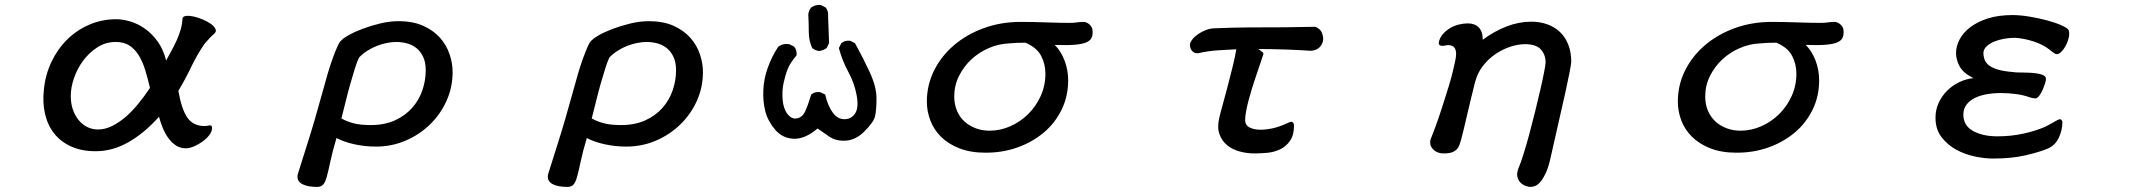

<svg xmlns="http://www.w3.org/2000/svg" viewBox="-20 -568 8540 767"><path d="M643.6 -326.2Q653.3 -344.7 664.6 -364.7Q675.8 -384.8 685.5 -406.2Q695.3 -427.7 701.7 -449.7Q708 -471.7 709 -494.1Q710.9 -502.9 723.6 -504.4Q736.3 -505.9 753.9 -502Q771.5 -498 790 -490.2Q808.6 -482.4 822.3 -472.7Q835.9 -462.9 840.8 -452.1Q845.7 -441.4 835 -432.6Q830.1 -428.7 823.7 -422.4Q817.4 -416 811.5 -409.2Q805.7 -402.3 800.3 -396.5Q794.9 -390.6 793 -386.7Q764.6 -344.7 742.7 -298.3Q720.7 -252 692.4 -205.1Q706.1 -128.9 729.5 -96.7Q752.9 -64.5 796.9 -64.5Q804.7 -64.5 810.5 -65.9Q816.4 -67.4 818.4 -67.4Q827.1 -67.4 827.1 -56.6Q827.1 -43 816.4 -28.8Q805.7 -14.6 789.6 -2.9Q773.4 8.8 755.4 16.6Q737.3 24.4 722.7 24.4Q700.2 24.4 683.1 13.2Q666 2 652.8 -16.1Q639.6 -34.2 630.4 -56.6Q621.1 -79.1 615.2 -101.6Q556.6 -36.1 493.2 0Q429.7 36.1 362.3 36.1Q306.6 36.1 265.1 17.6Q223.6 -1 197.3 -33.7Q170.9 -66.4 160.2 -111.8Q149.4 -157.2 155.3 -210Q161.1 -269.5 185.5 -320.8Q210 -372.1 248.5 -410.2Q287.1 -448.2 337.4 -469.7Q387.7 -491.2 444.3 -491.2Q470.7 -491.2 501.5 -481.9Q532.2 -472.7 560.1 -452.6Q587.9 -432.6 610.4 -401.4Q632.8 -370.1 643.6 -326.2ZM579.1 -216.8Q570.3 -254.9 560.1 -288.1Q549.8 -321.3 534.7 -346.2Q519.5 -371.1 497.6 -385.7Q475.6 -400.4 442.4 -400.4Q402.3 -400.4 369.6 -379.4Q336.9 -358.4 313 -326.7Q289.1 -294.9 275.9 -256.8Q262.7 -218.8 262.7 -184.6Q262.7 -156.2 270.5 -132.3Q278.3 -108.4 293 -89.8Q307.6 -71.3 327.6 -61Q347.7 -50.8 372.1 -50.8Q398.4 -50.8 425.3 -63.5Q452.1 -76.2 478.5 -98.1Q504.9 -120.1 530.3 -150.9Q555.7 -181.6 579.1 -216.8Z M1169.9 127Q1181.6 87.9 1208.5 4.4Q1235.4 -79.1 1273.4 -217.8Q1280.3 -244.1 1289.6 -275.4Q1298.8 -306.6 1309.1 -335Q1319.3 -363.3 1328.6 -383.8Q1337.9 -404.3 1345.7 -408.2Q1350.6 -415 1373 -427.7Q1395.5 -440.4 1427.7 -452.6Q1460 -464.8 1498 -474.1Q1536.1 -483.4 1571.3 -483.4Q1629.9 -483.4 1670.9 -464.8Q1711.9 -446.3 1737.8 -417Q1763.7 -387.7 1775.9 -351.6Q1788.1 -315.4 1788.1 -280.3Q1788.1 -219.7 1764.2 -166Q1740.2 -112.3 1698.2 -71.3Q1656.2 -30.3 1600.6 -6.3Q1544.9 17.6 1481.4 17.6Q1437.5 17.6 1395.5 8.3Q1353.5 -1 1324.2 -16.6Q1307.6 39.1 1299.8 76.7Q1292 114.3 1285.6 137.2Q1279.3 160.2 1271 169.4Q1262.7 178.7 1246.1 178.7Q1230.5 178.7 1215.3 176.3Q1200.2 173.8 1188.5 168Q1176.8 162.1 1171.4 151.9Q1166 141.6 1169.9 127ZM1414.1 -337.9Q1406.2 -321.3 1397.5 -293.5Q1388.7 -265.6 1379.4 -232.9Q1370.1 -200.2 1361.3 -164.1Q1352.5 -127.9 1343.8 -94.7Q1367.2 -82 1393.6 -75.2Q1419.9 -68.4 1460.9 -68.4Q1516.6 -68.4 1558.1 -87.4Q1599.6 -106.4 1627 -137.7Q1654.3 -168.9 1667.5 -208Q1680.7 -247.1 1680.7 -287.1Q1680.7 -319.3 1670.4 -340.8Q1660.2 -362.3 1644 -375.5Q1627.9 -388.7 1606.4 -394.5Q1585 -400.4 1563.5 -400.4Q1545.9 -400.4 1525.9 -396.5Q1505.9 -392.6 1485.8 -384.8Q1465.8 -377 1447.3 -365.2Q1428.7 -353.5 1414.1 -337.9Z M2169.9 127Q2181.6 87.9 2208.5 4.4Q2235.4 -79.1 2273.4 -217.8Q2280.3 -244.1 2289.6 -275.4Q2298.8 -306.6 2309.1 -335Q2319.3 -363.3 2328.6 -383.8Q2337.9 -404.3 2345.7 -408.2Q2350.6 -415 2373 -427.7Q2395.5 -440.4 2427.7 -452.6Q2460 -464.8 2498 -474.1Q2536.1 -483.4 2571.3 -483.4Q2629.9 -483.4 2670.9 -464.8Q2711.9 -446.3 2737.8 -417Q2763.7 -387.7 2775.9 -351.6Q2788.1 -315.4 2788.1 -280.3Q2788.1 -219.7 2764.2 -166Q2740.2 -112.3 2698.2 -71.3Q2656.2 -30.3 2600.6 -6.3Q2544.9 17.6 2481.4 17.6Q2437.5 17.6 2395.5 8.3Q2353.5 -1 2324.2 -16.6Q2307.6 39.1 2299.8 76.7Q2292 114.3 2285.6 137.2Q2279.3 160.2 2271 169.4Q2262.7 178.7 2246.1 178.7Q2230.5 178.7 2215.3 176.3Q2200.2 173.8 2188.5 168Q2176.8 162.1 2171.4 151.9Q2166 141.6 2169.9 127ZM2414.1 -337.9Q2406.2 -321.3 2397.5 -293.5Q2388.7 -265.6 2379.4 -232.9Q2370.1 -200.2 2361.3 -164.1Q2352.5 -127.9 2343.8 -94.7Q2367.2 -82 2393.6 -75.2Q2419.9 -68.4 2460.9 -68.4Q2516.6 -68.4 2558.1 -87.4Q2599.6 -106.4 2627 -137.7Q2654.3 -168.9 2667.5 -208Q2680.7 -247.1 2680.7 -287.1Q2680.7 -319.3 2670.4 -340.8Q2660.2 -362.3 2644 -375.5Q2627.9 -388.7 2606.4 -394.5Q2585 -400.4 2563.5 -400.4Q2545.9 -400.4 2525.9 -396.5Q2505.9 -392.6 2485.8 -384.8Q2465.8 -377 2447.3 -365.2Q2428.7 -353.5 2414.1 -337.9Z M3346.7 -5.9Q3317.4 -5.9 3293.9 -21.5Q3270.5 -37.1 3246.1 -54.7Q3195.3 -11.7 3150.4 -13.7Q3105.5 -15.6 3076.2 -50.3Q3046.9 -85 3037.1 -124Q3027.3 -163.1 3029.3 -208Q3031.2 -252.9 3046.9 -296.9Q3062.5 -340.8 3087.9 -379.9Q3105.5 -395.5 3132.8 -391.6L3152.3 -381.8Q3164.1 -368.2 3162.1 -346.7Q3136.7 -317.4 3127 -293Q3117.2 -268.6 3110.4 -237.3Q3103.5 -206.1 3106.4 -169.9Q3109.4 -133.8 3126 -112.3Q3142.6 -90.8 3164.1 -95.2Q3185.5 -99.6 3196.3 -122.6Q3207 -145.5 3220.7 -190.4Q3234.4 -202.1 3255.9 -200.2L3276.4 -190.4Q3286.1 -147.5 3305.7 -119.6Q3325.2 -91.8 3353 -91.8Q3380.9 -91.8 3396 -114.7Q3411.1 -137.7 3402.3 -186.5Q3393.6 -235.4 3369.1 -280.3Q3344.7 -325.2 3331.1 -376L3340.8 -395.5Q3354.5 -407.2 3376 -405.3L3395.5 -395.5Q3426.8 -338.9 3454.1 -280.3Q3481.4 -221.7 3481.4 -174.8Q3481.4 -127.9 3475.6 -103.5Q3469.7 -79.1 3431.6 -41.5Q3393.6 -3.9 3346.7 -5.9ZM3252 -364.3Q3236.3 -366.2 3224.6 -376Q3210.9 -405.3 3210.9 -440.4Q3210.9 -475.6 3209 -510.7Q3210.9 -526.4 3220.7 -538.1Q3236.3 -549.8 3258.8 -547.9L3278.3 -538.1Q3290 -524.4 3288.1 -502.9L3292 -395.5L3282.2 -376Q3268.6 -366.2 3252 -364.3Z M4193.4 -388.7Q4218.8 -363.3 4232.9 -325.7Q4247.1 -288.1 4247.1 -247.1Q4247.1 -183.6 4221.2 -130.4Q4195.3 -77.1 4150.4 -39.1Q4105.5 -1 4045.9 20.5Q3986.3 42 3918 42Q3856.4 42 3812 24.4Q3767.6 6.8 3738.8 -22Q3710 -50.8 3696.3 -87.4Q3682.6 -124 3682.6 -162.1Q3682.6 -227.5 3710.9 -285.2Q3739.3 -342.8 3789.6 -386.2Q3839.8 -429.7 3908.7 -455.1Q3977.5 -480.5 4057.6 -480.5Q4081.1 -480.5 4107.9 -480Q4134.8 -479.5 4160.6 -478.5Q4186.5 -477.5 4210.4 -477.1Q4234.4 -476.6 4252.9 -476.6Q4269.5 -476.6 4281.7 -478.5Q4293.9 -480.5 4311.5 -480.5Q4313.5 -480.5 4318.8 -478.5Q4324.2 -476.6 4330.1 -472.2Q4335.9 -467.8 4340.3 -460.4Q4344.7 -453.1 4344.7 -443.4Q4345.7 -427.7 4340.3 -416.5Q4335 -405.3 4318.8 -398.4Q4302.7 -391.6 4272.5 -389.2Q4242.2 -386.7 4193.4 -388.7ZM4076.2 -397.5Q4038.1 -397.5 4008.8 -394.5Q3968.8 -392.6 3930.2 -376Q3891.6 -359.4 3860.8 -331.1Q3830.1 -302.7 3811 -264.6Q3792 -226.6 3792 -182.6Q3792 -151.4 3802.7 -126Q3813.5 -100.6 3832.5 -83Q3851.6 -65.4 3877.4 -55.7Q3903.3 -45.9 3932.6 -45.9Q3975.6 -45.9 4015.6 -63.5Q4055.7 -81.1 4086.9 -111.8Q4118.2 -142.6 4137.2 -184.1Q4156.2 -225.6 4156.2 -274.4Q4156.2 -311.5 4139.2 -344.7Q4122.1 -377.9 4076.2 -397.5Z M4767.6 -355.5Q4755.9 -354.5 4749.5 -358.4Q4743.2 -362.3 4739.3 -368.2Q4735.4 -374 4734.4 -380.4Q4733.4 -386.7 4733.4 -389.6Q4734.4 -399.4 4743.2 -410.6Q4752 -421.9 4766.1 -431.6Q4780.3 -441.4 4797.9 -448.2Q4815.4 -455.1 4835.9 -455.1Q4903.3 -458 4971.2 -458.5Q5039.1 -459 5111.3 -459Q5139.6 -459 5172.9 -460Q5206.1 -460.9 5231.4 -460.9Q5238.3 -460.9 5249 -452.6Q5259.8 -444.3 5263.7 -427.7Q5267.6 -413.1 5264.2 -401.4Q5260.7 -389.6 5253.4 -381.3Q5246.1 -373 5235.8 -369.1Q5225.6 -365.2 5215.8 -365.2Q5199.2 -366.2 5173.8 -367.7Q5148.4 -369.1 5119.6 -370.1Q5090.8 -371.1 5061 -371.6Q5031.2 -372.1 5006.8 -372.1Q5020.5 -362.3 5023.9 -359.4Q5027.3 -356.4 5027.3 -352.5L4994.1 -253.9Q4988.3 -237.3 4981.4 -214.8Q4974.6 -192.4 4968.3 -168.9Q4961.9 -145.5 4958 -124Q4954.1 -102.5 4954.1 -89.8Q4954.1 -67.4 4972.2 -58.6Q4990.2 -49.8 5015.6 -49.8Q5038.1 -49.8 5064.9 -55.7Q5091.8 -61.5 5123 -76.2Q5129.9 -80.1 5137.7 -81.5Q5145.5 -83 5149.4 -69.3Q5149.4 -28.3 5133.3 -5.4Q5117.2 17.6 5093.3 28.8Q5069.3 40 5042 42.5Q5014.6 44.9 4992.2 44.9Q4960.9 44.9 4932.1 37.1Q4903.3 29.3 4882.3 12.2Q4861.3 -4.9 4851.6 -31.7Q4841.8 -58.6 4850.6 -96.7Q4853.5 -110.4 4862.8 -143.6Q4872.1 -176.8 4882.8 -217.8Q4893.6 -258.8 4903.8 -300.3Q4914.1 -341.8 4918.9 -371.1Q4901.4 -370.1 4881.3 -369.1Q4861.3 -368.2 4841.3 -366.7Q4821.3 -365.2 4802.2 -362.3Q4783.2 -359.4 4767.6 -355.5Z M6072.3 -391.6Q6045.9 -391.6 6015.1 -381.8Q5984.4 -372.1 5955.6 -353Q5926.8 -334 5904.3 -305.2Q5881.8 -276.4 5872.1 -238.3Q5864.3 -207 5856 -172.9Q5847.7 -138.7 5840.3 -106.9Q5833 -75.2 5826.7 -48.8Q5820.3 -22.5 5816.4 -8.8Q5813.5 -1 5811 8.3Q5808.6 17.6 5801.8 25.9Q5794.9 34.2 5782.7 39.6Q5770.5 44.9 5748 44.9Q5730.5 44.9 5718.8 38.6Q5707 32.2 5700.7 23.4Q5694.3 14.6 5693.4 4.4Q5692.4 -5.9 5696.3 -14.6Q5701.2 -26.4 5713.9 -60.5Q5726.6 -94.7 5740.2 -137.2Q5753.9 -179.7 5767.1 -222.2Q5780.3 -264.6 5786.1 -293Q5789.1 -306.6 5793 -323.2Q5796.9 -339.8 5796.9 -354Q5796.9 -368.2 5790 -377.9Q5783.2 -387.7 5764.6 -387.7Q5759.8 -387.7 5753.9 -386.2Q5748 -384.8 5742.2 -384.8Q5736.3 -384.8 5731.9 -387.2Q5727.5 -389.6 5727.5 -397.5Q5731.4 -418 5744.1 -432.1Q5756.8 -446.3 5773.4 -456.1Q5790 -465.8 5808.6 -470.2Q5827.1 -474.6 5843.8 -474.6Q5871.1 -474.6 5887.2 -458.5Q5903.3 -442.4 5903.3 -409.2Q5949.2 -443.4 5998.5 -462.4Q6047.9 -481.4 6097.7 -481.4Q6130.9 -481.4 6160.2 -471.2Q6189.5 -460.9 6210.9 -440.9Q6232.4 -420.9 6244.6 -390.6Q6256.8 -360.4 6256.8 -321.3Q6254.9 -295.9 6232.9 -196.8Q6210.9 -97.7 6171.9 72.3Q6164.1 104.5 6154.3 125Q6144.5 145.5 6134.3 157.7Q6124 169.9 6113.8 174.3Q6103.5 178.7 6093.8 178.7Q6086.9 178.7 6075.2 174.8Q6063.5 170.9 6054.2 161.6Q6044.9 152.3 6041.5 137.7Q6038.1 123 6046.9 101.6Q6054.7 84 6065.9 48.3Q6077.1 12.7 6088.9 -30.8Q6100.6 -74.2 6112.3 -121.6Q6124 -168.9 6133.3 -209.5Q6142.6 -250 6148.4 -279.8Q6154.3 -309.6 6154.3 -318.4Q6154.3 -349.6 6135.3 -370.6Q6116.2 -391.6 6072.3 -391.6Z M7193.4 -388.7Q7218.8 -363.3 7232.9 -325.7Q7247.1 -288.1 7247.1 -247.1Q7247.1 -183.6 7221.2 -130.4Q7195.3 -77.1 7150.4 -39.1Q7105.5 -1 7045.9 20.5Q6986.3 42 6918 42Q6856.4 42 6812 24.4Q6767.6 6.8 6738.8 -22Q6710 -50.8 6696.3 -87.4Q6682.6 -124 6682.6 -162.1Q6682.6 -227.5 6710.9 -285.2Q6739.3 -342.8 6789.6 -386.2Q6839.8 -429.7 6908.7 -455.1Q6977.5 -480.5 7057.6 -480.5Q7081.1 -480.5 7107.9 -480Q7134.8 -479.5 7160.6 -478.5Q7186.5 -477.5 7210.4 -477.1Q7234.4 -476.6 7252.9 -476.6Q7269.5 -476.6 7281.7 -478.5Q7293.9 -480.5 7311.5 -480.5Q7313.5 -480.5 7318.8 -478.5Q7324.2 -476.6 7330.1 -472.2Q7335.9 -467.8 7340.3 -460.4Q7344.7 -453.1 7344.7 -443.4Q7345.7 -427.7 7340.3 -416.5Q7335 -405.3 7318.8 -398.4Q7302.7 -391.6 7272.5 -389.2Q7242.2 -386.7 7193.4 -388.7ZM7076.2 -397.5Q7038.1 -397.5 7008.8 -394.5Q6968.8 -392.6 6930.2 -376Q6891.6 -359.4 6860.8 -331.1Q6830.1 -302.7 6811 -264.6Q6792 -226.6 6792 -182.6Q6792 -151.4 6802.7 -126Q6813.5 -100.6 6832.5 -83Q6851.6 -65.4 6877.4 -55.7Q6903.3 -45.9 6932.6 -45.9Q6975.6 -45.9 7015.6 -63.5Q7055.7 -81.1 7086.9 -111.8Q7118.2 -142.6 7137.2 -184.1Q7156.2 -225.6 7156.2 -274.4Q7156.2 -311.5 7139.2 -344.7Q7122.1 -377.9 7076.2 -397.5Z M8244.1 -447.3Q8248 -433.6 8244.1 -417Q8240.2 -400.4 8232.4 -385.7Q8224.6 -371.1 8214.8 -361.3Q8205.1 -351.6 8196.3 -351.6Q8191.4 -351.6 8184.6 -356.4Q8177.7 -361.3 8168 -369.1Q8157.2 -377.9 8142.1 -386.2Q8127 -394.5 8108.4 -400.9Q8089.8 -407.2 8069.3 -411.6Q8048.8 -416 8029.3 -417Q8007.8 -417 7985.8 -413.1Q7963.9 -409.2 7946.3 -401.9Q7928.7 -394.5 7916.5 -383.3Q7904.3 -372.1 7903.3 -357.4Q7903.3 -342.8 7908.2 -329.6Q7913.1 -316.4 7925.8 -306.6Q7938.5 -296.9 7961.4 -290Q7984.4 -283.2 8019.5 -280.3Q8031.2 -278.3 8053.2 -278.3Q8075.2 -278.3 8097.7 -276.9Q8120.1 -275.4 8136.7 -270Q8153.3 -264.6 8153.3 -252.9Q8153.3 -247.1 8149.4 -234.4Q8145.5 -221.7 8139.6 -208.5Q8133.8 -195.3 8126 -185.1Q8118.2 -174.8 8110.4 -174.8Q8107.4 -174.8 8100.1 -176.3Q8092.8 -177.7 8089.8 -178.7Q8063.5 -188.5 8032.7 -192.4Q8002 -196.3 7972.7 -196.3Q7942.4 -196.3 7915.5 -191.4Q7888.7 -186.5 7868.2 -176.3Q7847.7 -166 7835.4 -149.4Q7823.2 -132.8 7823.2 -110.4Q7823.2 -66.4 7861.8 -44.9Q7900.4 -23.4 7959 -23.4Q8014.6 -23.4 8063 -34.2Q8111.3 -44.9 8147.5 -60.5Q8156.2 -64.5 8166 -69.8Q8175.8 -75.2 8184.1 -80.1Q8192.4 -85 8199.2 -88.4Q8206.1 -91.8 8209 -91.8Q8212.9 -91.8 8215.8 -87.9Q8218.8 -84 8218.8 -80.1Q8218.8 -48.8 8205.1 -19Q8191.4 10.7 8163.1 24.4Q8128.9 39.1 8072.8 52.2Q8016.6 65.4 7941.4 65.4Q7909.2 65.4 7869.1 57.1Q7829.1 48.8 7794.4 29.8Q7759.8 10.7 7735.8 -20.5Q7711.9 -51.8 7711.9 -97.7Q7711.9 -129.9 7724.6 -157.2Q7737.3 -184.6 7758.3 -205.6Q7779.3 -226.6 7806.6 -239.7Q7834 -252.9 7863.3 -255.9Q7822.3 -276.4 7808.1 -303.2Q7793.9 -330.1 7793.9 -355.5Q7793.9 -382.8 7808.1 -410.2Q7822.3 -437.5 7851.1 -459.5Q7879.9 -481.4 7921.9 -494.6Q7963.9 -507.8 8019.5 -507.8Q8050.8 -507.8 8088.4 -501.5Q8126 -495.1 8158.7 -486.3Q8191.4 -477.5 8215.3 -466.8Q8239.3 -456.1 8244.1 -447.3Z"/></svg>

Font: JasonHandwriting1
Style: Regular
Weight: 400
Version: Version 1.48.20